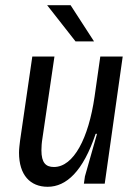

<svg xmlns="http://www.w3.org/2000/svg" viewBox="-20 -705 538 737"><path d="M104 -488 57 -165C55 -148 53 -133 53 -119C53 -33 96 12 163 12C235 12 299 -48 347 -191L350 -192L352 -190L306 -28L302 0H382L451 -488H365L343 -334C320 -175 263 -64 187 -64C156 -64 139 -80 139 -128C139 -141 140 -157 143 -175L189 -488ZM270 -546H341L251 -685H161Z"/></svg>

Font: Ropa Sans
Style: Italic
Weight: 400
Designer: Botio Nikoltchev
Foundry: Botjo Nikoltchev
Version: Version 1.002